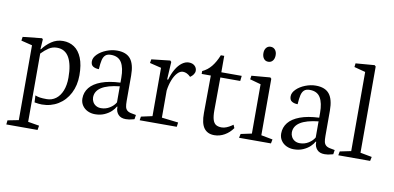

<svg xmlns="http://www.w3.org/2000/svg" viewBox="-75 -867 2632 1282"><g transform="rotate(10 1240.5 -226.5)"><path d="M236.3 152.3 160.2 139.6V-323.2Q185.1 -349.1 209.7 -365.2Q234.4 -381.3 264.6 -381.3Q319.8 -381.3 346.9 -333.5Q374 -285.6 374 -197.3Q374 -146 358.9 -108.4Q343.8 -70.8 316.9 -51Q290 -31.2 255.9 -31.2Q227.1 -31.2 210.4 -33.7Q193.8 -36.1 177.2 -42.5L179.7 4.4Q209.5 9.8 229.5 9.8Q290.5 9.8 339.4 -20Q388.2 -49.8 415.8 -103.5Q443.4 -157.2 443.4 -225.6Q443.4 -296.4 424.6 -342.5Q405.8 -388.7 372.8 -410.6Q339.8 -432.6 296.9 -432.6Q253.4 -432.6 218.5 -408.7Q183.6 -384.8 160.2 -352.5H156.7L161.1 -419.4L154.8 -426.3L25.4 -412.6L21.5 -386.7L96.7 -368.2V139.2L22.5 153.8L19.5 182.1H231.4Z M726.1 -63.5H730V-56.6Q730 -29.8 747.3 -10.5Q764.6 8.8 798.3 8.8Q811.5 8.8 821.8 7.1Q832 5.4 846.7 1.5L856.4 -1L860.8 -30.3L832.5 -35.6Q811 -39.1 800.5 -48.3Q790 -57.6 786.9 -72.3Q783.7 -86.9 783.7 -112.3V-283.7Q783.7 -360.4 754.9 -396.2Q726.1 -432.1 663.1 -432.1Q627.9 -432.1 591.8 -418Q555.7 -403.8 532.2 -380.6Q508.8 -357.4 508.8 -332.5Q508.8 -307.6 524.9 -298.1Q541 -288.6 564 -288.6Q566.4 -328.6 571.8 -351.1Q577.1 -373.5 590.1 -385.3Q603 -397 627.9 -397Q678.2 -397 700 -360.8Q721.7 -324.7 721.7 -257.8V-225.1Q645 -221.7 593 -202.4Q541 -183.1 515.4 -151.1Q489.7 -119.1 489.7 -77.6Q489.7 -50.3 503.7 -29.8Q517.6 -9.3 540.5 1.5Q563.5 12.2 590.3 12.2Q625.5 12.2 653.6 -0.2Q681.6 -12.7 699.7 -30Q717.8 -47.4 726.1 -63.5ZM721.7 -91.3Q708.5 -67.9 681.6 -51.3Q654.8 -34.7 622.6 -34.7Q603 -34.7 588.4 -43.5Q573.7 -52.2 566.2 -66.7Q558.6 -81.1 558.6 -96.2Q558.6 -182.6 721.7 -200.2Z M1147 -29.8 1034.7 -43V-226.6Q1040 -266.1 1052.7 -298.6Q1065.4 -331.1 1083.3 -350.1Q1101.1 -369.1 1120.6 -369.1Q1147.9 -369.1 1172.9 -343.8Q1187 -353.5 1195.1 -365.7Q1203.1 -377.9 1203.1 -390.1Q1203.1 -409.7 1188.5 -423.3Q1173.8 -437 1148.9 -437Q1125.5 -437 1102.8 -420.4Q1080.1 -403.8 1061.8 -372.8Q1043.5 -341.8 1031.7 -300.3H1024.9L1031.7 -419.9L1023.9 -428.2L897.5 -414.1L893.1 -388.7L971.2 -369.6V-42L895.5 -25.4L891.6 0H1143.1Z M1305.7 -122.6Q1305.2 -52.2 1328.9 -20.3Q1352.5 11.7 1398.9 11.7Q1435.1 11.7 1468 -7.1Q1501 -25.9 1523.4 -58.1L1514.2 -79.6Q1514.2 -79.1 1501.2 -70.6Q1488.3 -62 1471.4 -54.9Q1454.6 -47.9 1438.5 -47.9Q1414.6 -47.9 1399.9 -56.9Q1385.3 -65.9 1378.2 -88.4Q1371.1 -110.8 1371.1 -151.4L1372.6 -375H1507.3L1511.2 -410.2H1373V-521.5H1350.1Q1331.1 -474.1 1305.9 -443.1Q1280.8 -412.1 1245.6 -396V-376.5H1307.6Z M1710.4 -585.4Q1710.4 -607.9 1698.7 -621.6Q1687 -635.3 1668.5 -635.3Q1649.9 -635.3 1638.7 -621.6Q1627.4 -607.9 1627.4 -585.4Q1627.4 -562.5 1638.4 -548.1Q1649.4 -533.7 1668.5 -533.7Q1688 -533.7 1699.2 -547.9Q1710.4 -562 1710.4 -585.4ZM1781.7 0 1787.1 -27.8 1709 -42.5V-425.3L1701.2 -433.1L1574.7 -422.4L1570.8 -397.5L1645 -377V-42.5L1571.3 -26.9L1565.4 0Z M2073.7 -63.5H2077.6V-56.6Q2077.6 -29.8 2095 -10.5Q2112.3 8.8 2146 8.8Q2159.2 8.8 2169.4 7.1Q2179.7 5.4 2194.3 1.5L2204.1 -1L2208.5 -30.3L2180.2 -35.6Q2158.7 -39.1 2148.2 -48.3Q2137.7 -57.6 2134.5 -72.3Q2131.3 -86.9 2131.3 -112.3V-283.7Q2131.3 -360.4 2102.5 -396.2Q2073.7 -432.1 2010.7 -432.1Q1975.6 -432.1 1939.5 -418Q1903.3 -403.8 1879.9 -380.6Q1856.4 -357.4 1856.4 -332.5Q1856.4 -307.6 1872.6 -298.1Q1888.7 -288.6 1911.6 -288.6Q1914.1 -328.6 1919.4 -351.1Q1924.8 -373.5 1937.7 -385.3Q1950.7 -397 1975.6 -397Q2025.9 -397 2047.6 -360.8Q2069.3 -324.7 2069.3 -257.8V-225.1Q1992.7 -221.7 1940.7 -202.4Q1888.7 -183.1 1863 -151.1Q1837.4 -119.1 1837.4 -77.6Q1837.4 -50.3 1851.3 -29.8Q1865.2 -9.3 1888.2 1.5Q1911.1 12.2 1938 12.2Q1973.1 12.2 2001.2 -0.2Q2029.3 -12.7 2047.4 -30Q2065.4 -47.4 2073.7 -63.5ZM2069.3 -91.3Q2056.2 -67.9 2029.3 -51.3Q2002.4 -34.7 1970.2 -34.7Q1950.7 -34.7 1936 -43.5Q1921.4 -52.2 1913.8 -66.7Q1906.2 -81.1 1906.2 -96.2Q1906.2 -182.6 2069.3 -200.2Z M2454.1 0 2460 -27.8 2381.3 -42.5V-627L2373 -634.8L2245.1 -624.5L2242.2 -599.1L2318.4 -579.1V-42.5L2243.2 -26.9L2238.3 0Z"/></g></svg>

Font: Neuton Light
Style: Regular
Weight: 300
Designer: Brian M Zick
Foundry: Brian M Zick
Version: Version 1.560